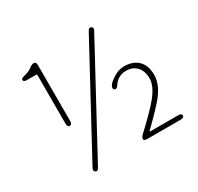

<svg xmlns="http://www.w3.org/2000/svg" viewBox="-159 -932 1176 1138"><g transform="rotate(-30 429.0 -363.0)"><path d="M186 13Q171 5 183 -16L567 -726Q578 -747 593 -739Q607 -731 595 -710L211 0Q200 21 186 13ZM549 0Q525 0 525 -12Q525 -23 538 -36Q650 -141 689 -190Q740 -254 740 -304.5Q740 -355 713 -384Q686 -413 641 -413Q584 -413 553 -364Q540 -344 527 -352Q514 -360 526 -381Q535 -396 569 -418Q606 -442 644 -442Q704 -442 739 -408Q774 -374 774 -308Q774 -248 725 -183Q694 -142 596 -46L584 -34Q580 -30 585 -30H777Q801 -30 801 -15Q801 0 777 0ZM190 -297Q174 -297 174 -321V-654Q174 -659 169 -659H106Q83 -659 82 -671Q80 -683 103 -688Q141 -697 163 -715Q176 -726 191 -726Q206 -726 206 -702V-321Q206 -297 190 -297Z"/></g></svg>

Font: Resource Han Rounded KR ExtraLight
Style: Regular
Weight: 250
Designer: Cyano Hao (round all glyphs); Ryoko NISHIZUKA 西塚涼子 (kana, bopomofo & ideographs); Paul D. Hunt (Latin, Greek & Cyrillic)
Foundry: Cyano Hao
Version: 0.990